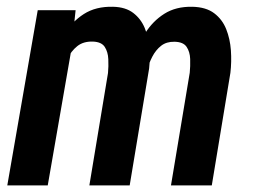

<svg xmlns="http://www.w3.org/2000/svg" viewBox="-20 -559 762 579"><path d="M195.8 -413.1 124 0H2L93.8 -528.3H208ZM155.8 -282.7 120.6 -281.7Q125.5 -324.2 137.9 -369.9Q150.4 -415.5 173.3 -454.3Q196.3 -493.2 232.7 -516.6Q269 -540 321.3 -538.6Q358.9 -537.6 381.8 -520Q404.8 -502.4 416.3 -474.9Q427.7 -447.3 430.4 -415.3Q433.1 -383.3 429.7 -352.5L371.1 0H249.5L305.7 -338.9Q307.6 -358.9 306.6 -380.6Q305.7 -402.3 295.9 -417.5Q286.1 -432.6 260.3 -433.6Q231.4 -434.6 212.9 -419.7Q194.3 -404.8 182.6 -380.6Q170.9 -356.4 164.6 -330.3Q158.2 -304.2 155.8 -282.7ZM414.6 -304.7 367.2 -294.4Q370.6 -335.4 382.8 -378.9Q395 -422.4 417.7 -458.7Q440.4 -495.1 475.3 -517.3Q510.3 -539.6 560.1 -538.6Q601.6 -537.6 626 -519Q650.4 -500.5 662.1 -471.2Q673.8 -441.9 676.3 -407.2Q678.7 -372.6 674.8 -339.4L618.7 0H495.6L552.2 -339.8Q554.2 -359.4 553.5 -381.1Q552.7 -402.8 542.7 -417.7Q532.7 -432.6 506.3 -433.1Q481.9 -433.6 465.8 -420.9Q449.7 -408.2 439.2 -387.9Q428.7 -367.7 423.3 -345.5Q418 -323.2 414.6 -304.7Z"/></svg>

Font: Roboto Condensed SemiBold
Style: Italic
Weight: 600
Italic angle: -12°
Designer: Christian Robertson
Foundry: Google
Version: Version 3.008; 2023